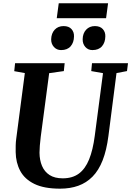

<svg xmlns="http://www.w3.org/2000/svg" viewBox="-20 -1122 788 1152"><path d="M679 -683.5 630.5 -306Q619.5 -220.5 595.8 -160Q572 -99.5 535.2 -62.2Q498.5 -25 449.8 -7.5Q401 10 340.5 10Q244.5 10 186.2 -18.5Q128 -47 101.5 -96.5Q75 -146 74 -209.5Q74 -228.5 74.2 -248.8Q74.5 -269 77.5 -290.5L129 -683.5L65.5 -695L70.5 -743H368L363 -695.5L275 -683L224.5 -302Q221 -273.5 219 -248.8Q217 -224 217 -205.5Q217.5 -161 232.2 -126.2Q247 -91.5 277.5 -71.8Q308 -52 356.5 -52Q414.5 -52 453 -80.2Q491.5 -108.5 514.5 -165.2Q537.5 -222 548.5 -306.5L598 -683L527.5 -695.5L532 -743H748L742 -695.5ZM346.5 -821.5Q320.5 -821.5 303.5 -840.2Q286.5 -859 287 -886.5Q288 -922 308.2 -943.8Q328.5 -965.5 361.5 -965.5Q393 -965.5 409 -947.5Q425 -929.5 424 -903.5Q423.5 -867 403.8 -844.2Q384 -821.5 346.5 -821.5ZM534.5 -821.5Q508.5 -821.5 492 -840.2Q475.5 -859 476 -886.5Q476.5 -922 496.8 -943.8Q517 -965.5 549.5 -965.5Q580.5 -965.5 596.8 -947.5Q613 -929.5 612 -903.5Q611.5 -867 591.8 -844.2Q572 -821.5 534.5 -821.5ZM332.5 -1102.5H628.5L616.5 -1013H320.5Z"/></svg>

Font: Merriweather 24pt
Style: Bold Italic
Weight: 700
Italic angle: -7.8°
Designer: Eben Sorkin
Foundry: Eben Sorkin
Version: Version 2.101